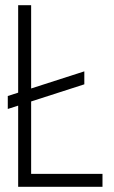

<svg xmlns="http://www.w3.org/2000/svg" viewBox="-20 -720 440 740"><path d="M10 -300 305 -395V-445L10 -350ZM50 -700V0H100V-700ZM100 -50V0H375V-50Z"/></svg>

Font: Millimetre
Style: Light
Weight: 200
Designer: Jérémy Landes
Version: Version 1.0